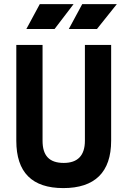

<svg xmlns="http://www.w3.org/2000/svg" viewBox="-20 -914 626 943"><path d="M291 9.8C444.8 9.8 525.9 -67.4 525.9 -222.7V-693.4H397V-222.7C397 -150.4 361.8 -113.8 293 -113.8C221.2 -113.8 189 -150.4 189 -222.7V-693.4H60.1V-222.7C60.1 -67.4 137.2 9.8 291 9.8ZM317.9 -771.5H456.1L553.7 -893.6H383.8ZM109.4 -771.5H248L341.3 -893.6H175.3Z"/></svg>

Font: Cascadia Mono NF
Style: Bold
Weight: 700
Monospace: yes
Designer: Aaron Bell
Foundry: Saja Typeworks
Version: Version 2404.023